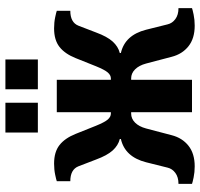

<svg xmlns="http://www.w3.org/2000/svg" viewBox="-35 -695 740 710"><g transform="rotate(-90 335.0 -340.0)"><path d="M10 0V-50Q35 -50 50.5 -61.5Q66 -73 70 -90L90 -170Q110 -248 176 -263V-267Q152 -273 133.5 -293.5Q115 -314 100 -355L75 -420Q63 -450 20 -450V-500Q25 -502 44 -506Q63 -510 85 -510Q128 -510 153.5 -490Q179 -470 195 -430L225 -355Q238 -323 248 -311.5Q258 -300 270 -300H275V-500H395V-300H400Q412 -300 422 -311.5Q432 -323 445 -355L475 -430Q491 -470 516.5 -490Q542 -510 585 -510Q607 -510 626 -506Q645 -502 650 -500V-450Q607 -450 595 -420L570 -355Q555 -314 536.5 -293.5Q518 -273 494 -267V-263Q560 -248 580 -170L600 -90Q604 -73 619.5 -61.5Q635 -50 660 -50V0Q655 2 636 6Q617 10 595 10Q548 10 519 -13Q490 -36 480 -75L455 -170Q448 -196 433.5 -210.5Q419 -225 400 -225H395V0H275V-225H270Q251 -225 236.5 -210.5Q222 -196 215 -170L190 -75Q180 -36 151 -13Q122 10 75 10Q53 10 34 6Q15 2 10 0ZM200 -570V-690H310V-570ZM360 -570V-690H470V-570Z"/></g></svg>

Font: Cuprum
Style: Bold
Weight: 700
Designer: Jovanny Lemonad
Foundry: Jovanny Lemonad
Version: Version 2.000